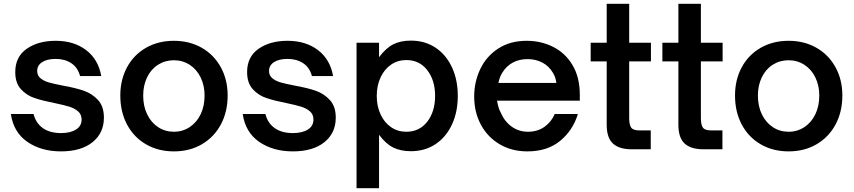

<svg xmlns="http://www.w3.org/2000/svg" viewBox="-20 -783 4480 1007"><path d="M37 -185H156Q168 -137 205 -111Q242 -85 300 -85Q349 -85 378.5 -103.5Q408 -122 408 -156Q408 -183 389.5 -199Q371 -215 343.5 -223.5Q316 -232 268 -242Q202 -255 160.5 -269Q119 -283 89.5 -315.5Q60 -348 60 -405Q60 -485 120 -527Q180 -569 272 -569Q368 -569 432 -520Q496 -471 511 -384H400Q388 -429 354 -451.5Q320 -474 272 -474Q227 -474 201 -457Q175 -440 175 -411Q175 -387 192.5 -372.5Q210 -358 236.5 -350.5Q263 -343 310 -334Q377 -322 420 -307Q463 -292 494 -258.5Q525 -225 525 -166Q525 -85 465 -37Q405 11 300 11Q196 11 123.5 -39Q51 -89 37 -185Z M611 -282Q611 -365 646.5 -430.5Q682 -496 746 -532.5Q810 -569 892 -569Q974 -569 1038 -532.5Q1102 -496 1138 -430.5Q1174 -365 1174 -282Q1174 -197 1138.5 -130.5Q1103 -64 1039 -26.5Q975 11 892 11Q810 11 746 -26Q682 -63 646.5 -129.5Q611 -196 611 -282ZM1053 -282Q1053 -334 1032.5 -376.5Q1012 -419 975 -443Q938 -467 892 -467Q846 -467 809 -443.5Q772 -420 751.5 -377.5Q731 -335 731 -282Q731 -226 752 -183Q773 -140 809.5 -116Q846 -92 892 -92Q938 -92 975 -116.5Q1012 -141 1032.5 -184Q1053 -227 1053 -282Z M1253 -185H1372Q1384 -137 1421 -111Q1458 -85 1516 -85Q1565 -85 1594.5 -103.5Q1624 -122 1624 -156Q1624 -183 1605.5 -199Q1587 -215 1559.5 -223.5Q1532 -232 1484 -242Q1418 -255 1376.5 -269Q1335 -283 1305.5 -315.5Q1276 -348 1276 -405Q1276 -485 1336 -527Q1396 -569 1488 -569Q1584 -569 1648 -520Q1712 -471 1727 -384H1616Q1604 -429 1570 -451.5Q1536 -474 1488 -474Q1443 -474 1417 -457Q1391 -440 1391 -411Q1391 -387 1408.5 -372.5Q1426 -358 1452.5 -350.5Q1479 -343 1526 -334Q1593 -322 1636 -307Q1679 -292 1710 -258.5Q1741 -225 1741 -166Q1741 -85 1681 -37Q1621 11 1516 11Q1412 11 1339.5 -39Q1267 -89 1253 -185Z M2381 -280Q2381 -195 2350 -129Q2319 -63 2263.5 -26.5Q2208 10 2135 10Q2082 10 2043 -9Q2004 -28 1968 -76V204H1850V-559H1968V-483Q2004 -531 2042.5 -550.5Q2081 -570 2135 -570Q2208 -570 2263.5 -533.5Q2319 -497 2350 -431Q2381 -365 2381 -280ZM1956 -280Q1956 -226 1976 -183Q1996 -140 2031 -116Q2066 -92 2111 -92Q2180 -92 2221 -145Q2262 -198 2262 -280Q2262 -362 2221 -415Q2180 -468 2111 -468Q2066 -468 2031 -444Q1996 -420 1976 -377Q1956 -334 1956 -280Z M2467 -277Q2467 -353 2498.5 -420Q2530 -487 2592.5 -528Q2655 -569 2743 -569Q2817 -569 2880.5 -537.5Q2944 -506 2982.5 -442Q3021 -378 3021 -285V-255H2587Q2593 -216 2606 -193Q2626 -146 2663.5 -119Q2701 -92 2749 -92Q2800 -92 2836.5 -118.5Q2873 -145 2889 -185H3011Q2984 -98 2917 -43.5Q2850 11 2746 11Q2664 11 2600.5 -26.5Q2537 -64 2502 -129.5Q2467 -195 2467 -277ZM2898 -348Q2894 -379 2880 -401Q2860 -436 2825 -454.5Q2790 -473 2747 -473Q2703 -473 2669 -454.5Q2635 -436 2614 -401Q2601 -381 2594 -348Z M3293 0Q3228 0 3195 -30Q3162 -60 3162 -129V-461H3078V-559H3162V-763H3280V-559H3394V-461H3280V-162Q3280 -130 3290 -114.5Q3300 -99 3334 -99H3393V0Z M3669 0Q3604 0 3571 -30Q3538 -60 3538 -129V-461H3454V-559H3538V-763H3656V-559H3770V-461H3656V-162Q3656 -130 3666 -114.5Q3676 -99 3710 -99H3769V0Z M3835 -282Q3835 -365 3870.5 -430.5Q3906 -496 3970 -532.5Q4034 -569 4116 -569Q4198 -569 4262 -532.5Q4326 -496 4362 -430.5Q4398 -365 4398 -282Q4398 -197 4362.5 -130.5Q4327 -64 4263 -26.5Q4199 11 4116 11Q4034 11 3970 -26Q3906 -63 3870.5 -129.5Q3835 -196 3835 -282ZM4277 -282Q4277 -334 4256.5 -376.5Q4236 -419 4199 -443Q4162 -467 4116 -467Q4070 -467 4033 -443.5Q3996 -420 3975.5 -377.5Q3955 -335 3955 -282Q3955 -226 3976 -183Q3997 -140 4033.5 -116Q4070 -92 4116 -92Q4162 -92 4199 -116.5Q4236 -141 4256.5 -184Q4277 -227 4277 -282Z"/></svg>

Font: Open Sauce One SemiBold
Style: Regular
Weight: 600
Designer: Alfredo Marco Pradil
Foundry: Creative Sauce Fz LLC
Version: Version 1.477